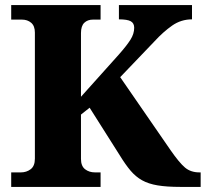

<svg xmlns="http://www.w3.org/2000/svg" viewBox="-20 -734 808 754"><path d="M24 0V-57H62Q84 -57 100.5 -69.5Q117 -82 117 -111V-606Q117 -632 102.5 -644.5Q88 -657 66 -657H24V-714H375V-657H345Q324 -657 311 -644.5Q298 -632 298 -604V-354L446 -519Q477 -554 492 -577.5Q507 -601 507 -625Q507 -643 493.5 -650.5Q480 -658 447 -658V-714H734V-658Q691 -658 656 -633.5Q621 -609 587 -572L452 -431L650 -144Q684 -95 706.5 -76Q729 -57 763 -57H768V0H688Q635 0 599 -6Q563 -12 538 -26Q513 -40 493 -63.5Q473 -87 451 -123L332 -311L298 -284V-110Q298 -82 314 -69.5Q330 -57 353 -57H375V0Z"/></svg>

Font: Noto Serif Georgian ExtraBold
Style: Regular
Weight: 800
Designer: Monotype Design Team, Akaki Razmadze
Foundry: Google LLC
Version: Version 2.003; ttfautohint (v1.8.4.7-5d5b)